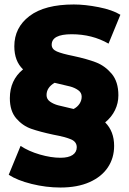

<svg xmlns="http://www.w3.org/2000/svg" viewBox="-20 -729 575 858"><path d="M450 -182Q490 -142 490 -77Q490 -23 462 19Q434 61 380 85Q326 109 250 109Q186 109 121.5 93Q57 77 19 52L72 -77Q108 -53 158 -38.5Q208 -24 250 -24Q286 -24 304.5 -36.5Q323 -49 323 -71Q323 -95 298 -106Q273 -117 219 -127Q158 -140 119.5 -153.5Q81 -167 52.5 -200Q24 -233 24 -290Q24 -371 83 -419Q44 -456 44 -522Q44 -606 112 -657.5Q180 -709 310 -709Q360 -709 421 -697Q482 -685 518 -663L465 -534Q392 -576 300 -576Q211 -576 211 -529Q211 -509 234 -499Q257 -489 307 -479Q368 -466 408.5 -450.5Q449 -435 479 -399.5Q509 -364 509 -303Q509 -268 494 -237Q479 -206 450 -182ZM309 -242Q326 -251 335.5 -265.5Q345 -280 345 -297Q345 -315 329.5 -326Q314 -337 293.5 -342.5Q273 -348 224 -359Q188 -338 188 -304Q188 -286 203.5 -275Q219 -264 239.5 -258.5Q260 -253 309 -242Z"/></svg>

Font: Montserrat Alternates ExtraBold
Style: Regular
Weight: 800
Designer: Julieta Ulanovsky
Foundry: Julieta Ulanovsky
Version: Version 7.200